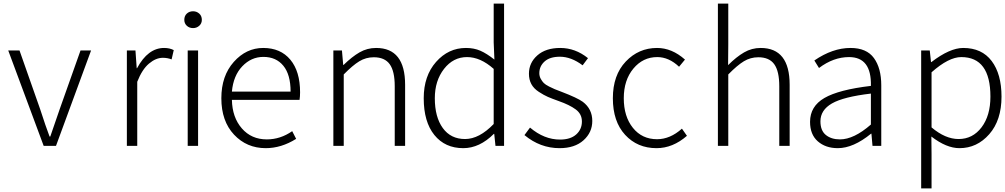

<svg xmlns="http://www.w3.org/2000/svg" viewBox="-20 -815 5617 1073"><path d="M224 0 26 -533H89L204 -206Q236 -107 257 -52H261Q295 -149 314 -206L430 -533H489L293 0Z M689 0V-533H737L744 -434H746Q807 -547 897 -547Q928 -547 951 -535L939 -483Q916 -492 890 -492Q851 -492 812.5 -459.5Q774 -427 747 -358V0Z M1029 0V-533H1087V0ZM1059 -658Q1038 -658 1024 -671Q1010 -684 1010 -704Q1010 -726 1024 -739Q1038 -752 1059 -752Q1079 -752 1093.5 -739Q1108 -726 1108 -704Q1108 -684 1093.5 -671Q1079 -658 1059 -658Z M1465 13Q1359 13 1288 -62.5Q1217 -138 1217 -266Q1217 -391 1286.5 -469Q1356 -547 1451 -547Q1548 -547 1602.5 -481.5Q1657 -416 1657 -299Q1657 -276 1654 -257H1276Q1278 -159 1331.5 -97.5Q1385 -36 1471 -36Q1547 -36 1613 -82L1635 -39Q1552 13 1465 13ZM1276 -303H1604Q1604 -398 1563.5 -447.5Q1523 -497 1452 -497Q1384 -497 1334 -444.5Q1284 -392 1276 -303Z M1843 0V-533H1891L1898 -452H1900Q1947 -498 1989.5 -522.5Q2032 -547 2082 -547Q2244 -547 2244 -341V0H2186V-333Q2186 -417 2158 -456Q2130 -495 2069 -495Q2025 -495 1988 -472.5Q1951 -450 1901 -399V0Z M2569 13Q2467 13 2407.5 -60.5Q2348 -134 2348 -266Q2348 -391 2417 -469Q2486 -547 2584 -547Q2629 -547 2664.5 -531.5Q2700 -516 2743 -482L2739 -578V-795H2797V0H2749L2742 -67H2740Q2660 13 2569 13ZM2579 -38Q2658 -38 2739 -122V-430Q2665 -496 2590 -496Q2513 -496 2461.5 -430Q2410 -364 2410 -266Q2410 -161 2454.5 -99.5Q2499 -38 2579 -38Z M3107 13Q2999 13 2911 -60L2942 -102Q3021 -35 3110 -35Q3168 -35 3200 -63.5Q3232 -92 3232 -136Q3232 -178 3197.5 -203.5Q3163 -229 3103 -250Q3064 -264 3042 -273.5Q3020 -283 2991.5 -301.5Q2963 -320 2949.5 -345Q2936 -370 2936 -403Q2936 -464 2983 -505.5Q3030 -547 3111 -547Q3195 -547 3266 -490L3236 -450Q3172 -498 3109 -498Q3053 -498 3023.5 -471.5Q2994 -445 2994 -406Q2994 -389 3002 -374.5Q3010 -360 3019 -351Q3028 -342 3048.5 -331.5Q3069 -321 3080.5 -316.5Q3092 -312 3118 -302Q3207 -268 3237 -246Q3290 -206 3290 -139Q3290 -75 3241 -31Q3192 13 3107 13Z M3649 13Q3542 13 3473.5 -61.5Q3405 -136 3405 -266Q3405 -395 3477 -471Q3549 -547 3652 -547Q3735 -547 3808 -482L3775 -442Q3718 -496 3653 -496Q3573 -496 3519.5 -431.5Q3466 -367 3466 -266Q3466 -164 3517 -100.5Q3568 -37 3652 -37Q3725 -37 3791 -96L3819 -56Q3740 13 3649 13Z M3992 0V-795H4050V-567L4049 -451Q4095 -497 4138 -522Q4181 -547 4231 -547Q4393 -547 4393 -341V0H4335V-333Q4335 -417 4307 -456Q4279 -495 4218 -495Q4174 -495 4137 -472.5Q4100 -450 4050 -399V0Z M4662 13Q4594 13 4550.5 -25Q4507 -63 4507 -134Q4507 -221 4587.5 -267.5Q4668 -314 4847 -335Q4851 -496 4725 -496Q4638 -496 4557 -435L4531 -477Q4633 -547 4733 -547Q4823 -547 4864 -490.5Q4905 -434 4905 -338V0H4856L4850 -68H4848Q4749 13 4662 13ZM4674 -36Q4752 -36 4847 -119V-292Q4694 -274 4629.5 -237Q4565 -200 4565 -137Q4565 -85 4595.5 -60.5Q4626 -36 4674 -36Z M5128 238V-533H5176L5183 -468H5185Q5288 -547 5363 -547Q5467 -547 5522 -474Q5577 -401 5577 -275Q5577 -143 5508.5 -65Q5440 13 5342 13Q5269 13 5185 -52L5186 46V238ZM5337 -38Q5416 -38 5465.5 -103.5Q5515 -169 5515 -275Q5515 -496 5352 -496Q5282 -496 5186 -411V-103Q5263 -38 5337 -38Z"/></svg>

Font: NotoSansHansLight
Style: Regular
Weight: 300
Designer: Ryoko NISHIZUKA  (kana & ideographs); Paul D. Hunt (Latin, Greek & Cyrillic); Wenlong ZHANG  (bopomofo); Sandoll Communi
Foundry: Adobe Systems Incorporated
Version: Version 1.00;December 8, 2021;FontCreator 13.0.0.2675 64-bit